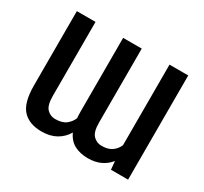

<svg xmlns="http://www.w3.org/2000/svg" viewBox="-149 -940 1235 1161"><g transform="rotate(30 468.5 -359.5)"><path d="M425.8 -79.6Q400.9 -37.6 358.9 -13.9Q316.9 9.8 257.3 9.8Q171.4 9.8 125.5 -39.3Q79.6 -88.4 79.6 -210.4V-727.5H210V-210.4Q210 -146 233.6 -121.3Q257.3 -96.7 291 -96.7Q339.8 -96.7 366.5 -117.4Q393.1 -138.2 404.8 -168Q402.8 -188 402.8 -210.4V-727.5H532.7V-210.4Q532.7 -146 556.9 -121.3Q581.1 -96.7 615.2 -96.7Q661.1 -96.7 687.7 -116Q714.4 -135.3 726.6 -165V-727.5H857.4V0H737.8L732.4 -58.1Q707 -25.9 669.4 -8.1Q631.8 9.8 581.5 9.8Q527.8 9.8 487.8 -10.7Q447.8 -31.2 425.8 -79.6Z"/></g></svg>

Font: Inter SemiBold
Style: Regular
Weight: 600
Designer: Rasmus Andersson
Foundry: rsms
Version: Version 4.001;git-9221beed3